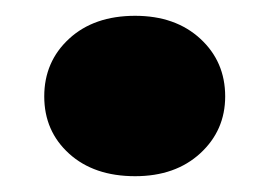

<svg xmlns="http://www.w3.org/2000/svg" viewBox="-20 -215 341 243"><path d="M151 8Q99 8 67.5 -20.5Q36 -49 36 -93Q36 -137 67.5 -166Q99 -195 151 -195Q202 -195 233.5 -166Q265 -137 265 -93Q265 -50 233.5 -21Q202 8 151 8Z"/></svg>

Font: DVN-Poppins ExtBd
Style: Regular
Weight: 800
Designer: Ninad Kale (Devanagari), Jonny Pinhorn (Latin)
Foundry: Indian Type Foundry
Version: 4.004